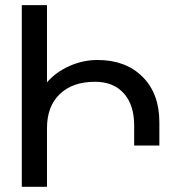

<svg xmlns="http://www.w3.org/2000/svg" viewBox="-20 -720 684 740"><path d="M594.2 -249V-159.2H497.1V-236.8Q497.1 -315.9 457 -360.4Q417 -404.8 346.2 -404.8Q259.8 -404.8 210.4 -357.4Q161.1 -310.1 161.1 -226.1V0H64V-700.2H161.1V-402.8Q196.3 -442.9 248.3 -465.8Q300.3 -488.8 356 -488.8Q464.4 -488.8 529.3 -424.1Q594.2 -359.4 594.2 -249Z"/></svg>

Font: LT Superior Med
Style: Regular
Weight: 500
Designer: Daniel Lyons
Foundry: LyonsType
Version: Version 1.000